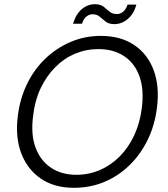

<svg xmlns="http://www.w3.org/2000/svg" viewBox="-20 -883 801 915"><path d="M332 12Q239 12 175 -31.5Q111 -75 81.5 -152Q52 -229 65 -331Q75 -413 109 -483Q143 -553 196.5 -604Q250 -655 317.5 -683.5Q385 -712 460 -712Q555 -712 619.5 -668.5Q684 -625 712.5 -548Q741 -471 728 -370Q718 -287 684 -217Q650 -147 597 -95.5Q544 -44 477 -16Q410 12 332 12ZM344 -50Q403 -50 455.5 -72.5Q508 -95 550 -137Q592 -179 619.5 -238Q647 -297 656 -369Q667 -457 644.5 -519.5Q622 -582 571.5 -615.5Q521 -649 449 -649Q390 -649 337.5 -627Q285 -605 243 -562.5Q201 -520 173.5 -462Q146 -404 138 -332Q126 -244 149 -181Q172 -118 222.5 -84Q273 -50 344 -50ZM328 -770Q342 -816 370 -839.5Q398 -863 432 -863Q458 -863 473 -851.5Q488 -840 501.5 -828Q515 -816 537 -816Q553 -816 567 -827.5Q581 -839 588 -861H630Q618 -817 589 -792.5Q560 -768 525 -768Q499 -768 483.5 -780Q468 -792 455 -803.5Q442 -815 421 -815Q405 -815 391.5 -804Q378 -793 371 -770Z"/></svg>

Font: DM Sans 11pt Light
Style: Italic
Weight: 300
Italic angle: -10°
Version: Version 4.004;gftools[0.9.30]